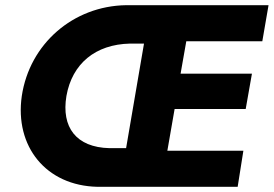

<svg xmlns="http://www.w3.org/2000/svg" viewBox="-20 -720 1055 740"><path d="M918 -139H625L653 -300H927L951 -436H676L698 -561H991L1015 -700H466C262 -697 94 -551 64 -350C36 -156 157 -4 356 0H896ZM402 -149C273 -152 216 -230 236 -350C258 -475 348 -549 481 -552H535L466 -149Z"/></svg>

Font: Jost*
Style: Bold Italic
Weight: 700
Italic angle: -10°
Version: Version 3.7